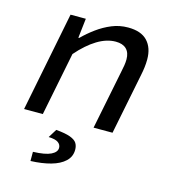

<svg xmlns="http://www.w3.org/2000/svg" viewBox="-109 -591 818 910"><g transform="rotate(15 300.0 -135.5)"><path d="M31 0 128 -489H203L192 -393H196Q224 -421 257.5 -445.5Q291 -470 328.5 -485.5Q366 -501 408 -501Q472 -501 503 -468Q534 -435 534 -378Q534 -358 531.5 -338.5Q529 -319 525 -300L465 0H372L430 -289Q434 -308 436.5 -323Q439 -338 439 -353Q439 -386 421 -403.5Q403 -421 369 -421Q324 -421 277.5 -392.5Q231 -364 185 -311L123 0ZM124 230V185Q184 183 211.5 169.5Q239 156 239 135Q239 119 225 109Q211 99 178 98L204 56Q250 60 274 69Q298 78 306.5 91.5Q315 105 315 124Q315 158 290.5 181Q266 204 223 216Q180 228 124 230Z"/></g></svg>

Font: Source Code Pro ExtraLight Medium
Style: Italic
Weight: 500
Italic angle: -11°
Monospace: yes
Version: Version 1.016;hotconv 1.0.116;makeotfexe 2.5.65601